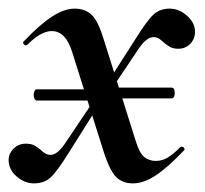

<svg xmlns="http://www.w3.org/2000/svg" viewBox="-27 -415 474 445"><path d="M378 -200Q378 -187 370 -187H218V-212H370Q378 -212 378 -200ZM51 -195Q51 -200 53 -204Q55 -208 58 -208H218V-182H58Q55 -182 53 -186Q51 -190 51 -195ZM215 -58 141 -292Q126 -343 93 -343Q68 -343 36 -311Q35 -310 33 -310Q30 -310 27.5 -313.5Q25 -317 28 -319Q65 -358 93.5 -376.5Q122 -395 146 -395Q171 -395 186 -380Q201 -365 213 -325L287 -90Q296 -60 307.5 -51Q319 -42 334 -42Q349 -42 362 -50Q375 -58 391 -74Q392 -75 394 -75Q398 -75 400 -71.5Q402 -68 399 -66Q362 -27 334 -8.5Q306 10 281 10Q257 10 242.5 -4.5Q228 -19 215 -58ZM-7 -44Q-7 -59 4.5 -70.5Q16 -82 33 -82Q45 -82 52.5 -78Q60 -74 68 -67Q79 -56 90 -56Q105 -56 122 -80L202 -199L211 -186L133 -62Q105 -17 90 -3.5Q75 10 52 10Q30 10 11.5 -6Q-7 -22 -7 -44ZM206 -198 286 -323Q314 -368 329 -381.5Q344 -395 366 -395Q388 -395 406.5 -378.5Q425 -362 425 -341Q425 -325 414 -313.5Q403 -302 386 -302Q375 -302 367.5 -306Q360 -310 352 -317Q347 -322 341.5 -325.5Q336 -329 329 -329Q314 -329 297 -306L216 -185Z"/></svg>

Font: Cormorant Garamond SemiBold
Style: Italic
Weight: 600
Italic angle: -10°
Designer: Christian Thalmann (Catharsis Fonts)
Foundry: Catharsis Fonts
Version: Version 4.000